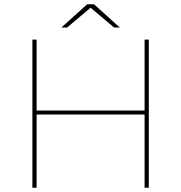

<svg xmlns="http://www.w3.org/2000/svg" viewBox="-20 -887 856 907"><path d="M663 -700H683V0H663ZM133 -700H153V0H133ZM148 -365H668V-346H148ZM392 -867H424L546 -757H519L405 -853H411L297 -757H270Z"/></svg>

Font: iiserrat Thin
Style: Regular
Weight: 100
Designer: Akira Ohta
Foundry: Akira Ohta
Version: Version 1.200;Glyphs 3.3.1 (3343)